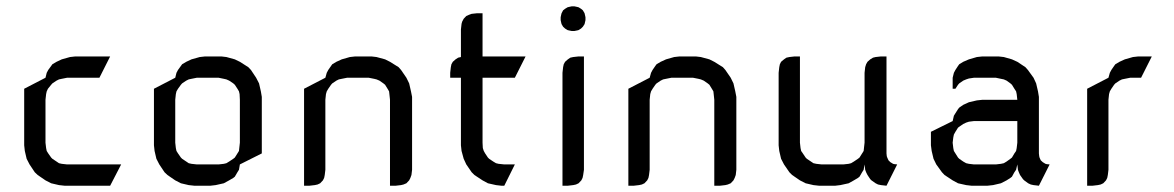

<svg xmlns="http://www.w3.org/2000/svg" viewBox="-20 -592 3743 612"><path d="M57.1 -128.9V-309.1L125 -344.2L128.9 -359.9L133.8 -369.1L143.1 -381.8L147 -387.2L160.2 -395L176.8 -402.8L203.1 -410.2L220.2 -412.1H331.1L296.9 -344.2H193.8L176.8 -340.8L168 -338.9L160.2 -335L147 -326.2L143.1 -321.8L132.8 -309.1L128.9 -300.8L127 -292L125 -273.9V-137.2L127 -120.1L128.9 -110.8L133.8 -103L143.1 -89.8L147 -85.9L160.2 -77.1L168 -71.8L176.8 -69.8L193.8 -67.9H366.2L331.1 0H186L168 -2L143.1 -7.8L125 -17.1L100.1 -34.2L90.8 -43L74.2 -67.9L64.9 -85.9L59.1 -110.8Z M470.7 -128.9V-309.1L538.6 -344.2L542.5 -359.9L547.4 -369.1L556.6 -381.8L560.5 -387.2L573.7 -395L590.3 -402.8L616.7 -410.2L633.8 -412.1H685.5L701.7 -410.2L728.5 -402.8L744.6 -395L771.5 -377.9L779.8 -369.1L796.4 -344.2L805.7 -326.2L811.5 -300.8L814.5 -283.2V-103L744.6 -67.9L741.7 -50.8L736.8 -43L728.5 -28.8L723.6 -24.9L710.4 -17.1L693.4 -7.8L667.5 -2L650.4 0H599.6L581.5 -2L556.6 -7.8L538.6 -17.1L513.7 -34.2L504.4 -43L487.8 -67.9L478.5 -85.9L472.7 -110.8ZM538.6 -137.2 540.5 -120.1 542.5 -110.8 547.4 -103 556.6 -89.8 560.5 -85.9 573.7 -77.1 581.5 -71.8 590.3 -69.8 607.4 -67.9H676.8L693.4 -69.8L701.7 -71.8L710.4 -77.1L723.6 -85.9L728.5 -89.8L736.8 -103L741.7 -110.8L742.7 -120.1L744.6 -137.2V-273.9L743.7 -292L741.7 -300.8L736.8 -309.1L728.5 -321.8L723.6 -326.2L710.4 -335L701.7 -338.9L693.4 -340.8L676.8 -344.2H607.4L590.3 -340.8L581.5 -338.9L573.7 -335L560.5 -326.2L556.6 -321.8L547.4 -309.1L542.5 -300.8L540.5 -292L538.6 -273.9Z M949.2 0V-309.1L1017.1 -344.2L1021.5 -359.9L1026.4 -369.1L1035.2 -381.8L1039.1 -387.2L1052.2 -395L1069.3 -402.8L1095.2 -410.2L1112.3 -412.1H1164.1L1180.2 -410.2L1207.5 -402.8L1223.1 -395L1250.5 -377.9L1258.3 -369.1L1275.4 -344.2L1284.2 -326.2L1290 -300.8L1293.5 -283.2V-50.8L1291.5 -34.2L1288.1 -24.9L1284.2 -17.1L1275.4 -7.8L1266.1 -3.9L1258.3 -2L1241.2 0H1223.1V-273.9L1221.2 -292L1220.2 -300.8L1215.3 -309.1L1207.5 -321.8L1202.1 -326.2L1189.5 -335L1180.2 -338.9L1172.4 -340.8L1155.3 -344.2H1086.4L1069.3 -340.8L1060.1 -338.9L1052.2 -335L1039.1 -326.2L1035.2 -321.8L1026.4 -309.1L1021.5 -300.8L1019 -292L1017.1 -273.9V-50.8L1015.1 -34.2L1013.2 -24.9L1009.3 -17.1L1000.5 -7.8L992.2 -3.9L983.4 -2L966.3 0Z M1415 -344.2V-359.9L1417 -377.9L1418.9 -387.2L1423.3 -395L1432.1 -402.8L1440.4 -408.2L1449.2 -410.2V-498L1451.2 -516.1L1453.1 -522.9L1458 -532.2L1466.3 -541L1475.1 -544.9L1483.4 -547.9L1501 -549.8H1518.1V-412.1H1655.3L1621.1 -344.2H1518.1V-137.2L1519 -120.1L1522 -110.8L1526.4 -103L1535.2 -89.8L1539.1 -85.9L1552.2 -77.1L1561 -71.8L1569.3 -69.8L1587.4 -67.9H1621.1L1587.4 0H1578.1L1561 -2L1535.2 -7.8L1518.1 -17.1L1492.2 -34.2L1483.4 -43L1466.3 -67.9L1458 -85.9L1451.2 -110.8L1449.2 -128.9V-344.2Z M1767.1 -527.8V-537.1L1769 -545.9L1770 -549.8L1774.9 -559.1L1781.2 -564L1789.1 -568.8L1793 -569.8L1802.2 -571.8H1811L1820.3 -569.8L1824.2 -568.8L1832 -564L1837.9 -559.1L1843.3 -549.8L1844.2 -545.9L1846.2 -537.1V-527.8L1844.2 -519L1843.3 -515.1L1837.9 -506.8L1832 -501L1824.2 -496.1L1820.3 -495.1L1811 -493.2H1802.2L1793 -495.1L1789.1 -496.1L1781.2 -501L1774.9 -506.8L1770 -515.1L1769 -519ZM1772.9 0V-359.9L1774.9 -377.9L1776.9 -387.2L1781.2 -395L1790 -402.8L1797.9 -408.2L1807.1 -410.2L1824.2 -412.1H1841.3V-50.8L1838.9 -34.2L1836.9 -24.9L1833 -17.1L1824.2 -7.8L1815.9 -3.9L1807.1 -2L1790 0Z M1982.9 0V-309.1L2050.8 -344.2L2055.2 -359.9L2060.1 -369.1L2068.8 -381.8L2072.8 -387.2L2085.9 -395L2103 -402.8L2128.9 -410.2L2146 -412.1H2197.8L2213.9 -410.2L2241.2 -402.8L2256.8 -395L2284.2 -377.9L2292 -369.1L2309.1 -344.2L2317.9 -326.2L2323.7 -300.8L2327.1 -283.2V-50.8L2325.2 -34.2L2321.8 -24.9L2317.9 -17.1L2309.1 -7.8L2299.8 -3.9L2292 -2L2274.9 0H2256.8V-273.9L2254.9 -292L2253.9 -300.8L2249 -309.1L2241.2 -321.8L2235.8 -326.2L2223.1 -335L2213.9 -338.9L2206.1 -340.8L2189 -344.2H2120.1L2103 -340.8L2093.8 -338.9L2085.9 -335L2072.8 -326.2L2068.8 -321.8L2060.1 -309.1L2055.2 -300.8L2052.7 -292L2050.8 -273.9V-50.8L2048.8 -34.2L2046.9 -24.9L2043 -17.1L2034.2 -7.8L2025.9 -3.9L2017.1 -2L2000 0Z M2461.9 -128.9V-359.9L2463.9 -377.9L2465.8 -387.2L2469.7 -395L2479 -402.8L2486.8 -408.2L2496.1 -410.2L2512.7 -412.1H2529.8V-137.2L2531.7 -120.1L2533.7 -110.8L2539.1 -103L2547.9 -89.8L2551.8 -85.9L2564.9 -77.1L2572.8 -71.8L2582 -69.8L2599.1 -67.9H2668L2685.1 -69.8L2692.9 -71.8L2701.7 -77.1L2714.8 -85.9L2719.7 -89.8L2728 -103L2732.9 -110.8L2733.9 -120.1L2735.8 -137.2V-359.9L2737.8 -377.9L2740.7 -387.2L2745.1 -395L2753.9 -402.8L2762.7 -408.2L2771 -410.2L2788.1 -412.1H2805.7V-103L2806.6 -94.2L2808.1 -89.8L2812 -81.1L2817.9 -75.2L2826.7 -69.8L2831.1 -68.8L2839.8 -67.9L2805.7 0L2788.1 -2L2778.8 -3.9L2771 -7.8L2757.8 -17.1L2753.9 -21L2745.1 -34.2L2740.7 -43L2737.8 -50.8L2735.8 -67.9L2732.9 -50.8L2728 -43L2719.7 -28.8L2714.8 -24.9L2701.7 -17.1L2685.1 -7.8L2658.7 -2L2642.1 0H2590.8L2572.8 -2L2547.9 -7.8L2529.8 -17.1L2504.9 -34.2L2496.1 -43L2479 -67.9L2469.7 -85.9L2463.9 -110.8Z M2947.3 -128.9V-171.9L3016.6 -206.1L3020.5 -223.1L3025.4 -231L3033.7 -244.1L3037.6 -249L3050.3 -257.8L3068.4 -266.1L3093.8 -272L3111.3 -273.9H3222.7L3220.7 -292L3218.8 -300.8L3213.4 -309.1L3205.6 -321.8L3200.7 -326.2L3188.5 -335L3179.7 -338.9L3170.4 -340.8L3154.3 -344.2H3084.5L3068.4 -341.8L3059.6 -338.9L3050.3 -335L3037.6 -326.2L3033.7 -321.8L3025.4 -309.1H3016.6V-344.2L3020.5 -359.9L3025.4 -369.1L3033.7 -381.8L3037.6 -387.2L3050.3 -395L3068.4 -402.8L3093.8 -410.2L3111.3 -412.1H3162.6L3179.7 -410.2L3205.6 -402.8L3222.7 -395L3248.5 -377.9L3256.3 -369.1L3274.4 -344.2L3282.7 -326.2L3288.6 -300.8L3291.5 -283.2V-103L3292.5 -94.2L3293.5 -89.8L3297.4 -81.1L3303.7 -75.2L3312.5 -69.8L3316.4 -68.8L3325.7 -67.9L3291.5 0L3274.4 -2L3265.6 -3.9L3257.3 -7.8L3244.6 -17.1L3240.7 -21L3231.4 -34.2L3227.5 -43L3224.6 -50.8L3222.7 -67.9L3218.8 -50.8L3213.4 -43L3205.6 -28.8L3200.7 -24.9L3188.5 -17.1L3170.4 -7.8L3145.5 -2L3127.4 0H3076.7L3059.6 -2L3033.7 -7.8L3016.6 -17.1L2990.7 -34.2L2982.4 -43L2964.4 -67.9L2955.6 -85.9L2949.7 -110.8ZM3016.6 -137.2 3018.6 -120.1 3020.5 -110.8 3025.4 -103 3033.7 -89.8 3037.6 -85.9 3050.3 -77.1 3059.6 -71.8 3068.4 -69.8 3084.5 -67.9H3154.3L3170.4 -69.8L3179.7 -71.8L3188.5 -77.1L3200.7 -85.9L3205.6 -89.8L3213.4 -103L3218.8 -110.8L3220.7 -120.1L3222.7 -137.2V-206.1H3084.5L3068.4 -204.1L3059.6 -201.2L3050.3 -196.8L3037.6 -188L3033.7 -185.1L3025.4 -171.9L3020.5 -163.1L3018.6 -153.8Z M3445.3 0V-309.1L3513.2 -344.2L3517.6 -359.9L3522.5 -369.1L3531.2 -381.8L3535.2 -387.2L3548.3 -395L3565.4 -402.8L3591.3 -410.2L3608.4 -412.1H3651.4L3617.2 -344.2H3582.5L3565.4 -340.8L3556.2 -338.9L3548.3 -335L3535.2 -326.2L3531.2 -321.8L3522.5 -309.1L3517.6 -300.8L3515.1 -292L3513.2 -273.9V-50.8L3511.2 -34.2L3509.3 -24.9L3505.4 -17.1L3496.6 -7.8L3488.3 -3.9L3479.5 -2L3462.4 0Z"/></svg>

Font: Petahja
Style: Regular
Weight: 400
Designer: T. Christopher White
Version: Version 1.1